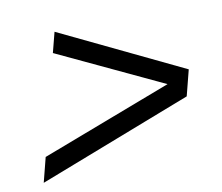

<svg xmlns="http://www.w3.org/2000/svg" viewBox="-57 -625 664 573"><g transform="rotate(-10 275.0 -338.0)"><path d="M31.7 -118.3 50.8 -193.3 446.7 -344.2 125.8 -495 141.7 -556.7 516.7 -376.7 496.7 -298.3Z"/></g></svg>

Font: Funnel Sans Light
Style: Italic
Weight: 300
Italic angle: -14.036°
Designer: NORD ID, Kristian Moeller
Foundry: Dicotype
Version: Version 1.000